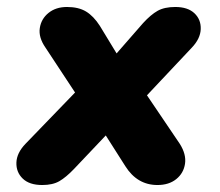

<svg xmlns="http://www.w3.org/2000/svg" viewBox="-20 -521 630 550"><path d="M101 9Q64 9 45 -9.5Q26 -28 27 -55.5Q28 -83 53 -109L195 -256L110 -385Q90 -414 94 -440.5Q98 -467 119 -484Q140 -501 172 -501Q205 -501 226.5 -488Q248 -475 266 -447L314 -368L390 -455Q412 -479 431.5 -490Q451 -501 482 -501Q518 -501 537 -483Q556 -465 555 -437.5Q554 -410 529 -384L401 -248L495 -109Q514 -79 510 -52Q506 -25 485 -8Q464 9 431 9Q373 9 339 -45L283 -133L192 -37Q169 -13 150 -2Q131 9 101 9Z"/></svg>

Font: Nunito Black
Style: Italic
Weight: 900
Italic angle: -9°
Designer: Vernon Adams
Foundry: Vernon Adams
Version: Version 3.601; ttfautohint (v1.8.2.53-6de2)